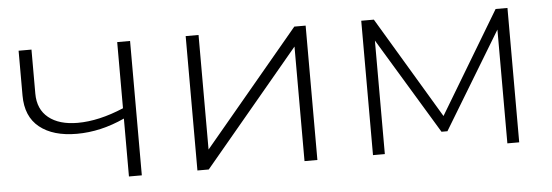

<svg xmlns="http://www.w3.org/2000/svg" viewBox="-41 -632 2138 743"><g transform="rotate(-5 1028.5 -261.0)"><path d="M433 -225Q340 -182 247 -182Q155 -182 102.5 -224Q50 -266 50 -348V-522H100V-351Q100 -290 141 -257Q182 -224 254 -224Q336 -224 433 -265V-522H483V0H433Z M699 -522H749V-77L1121 -522H1165V0H1115V-445L743 0H699Z M1381 -522H1430L1666 -127L1903 -522H1949V0H1903V-442L1676 -67H1653L1427 -441V0H1381Z"/></g></svg>

Font: Goldbeck Next Light
Style: Regular
Weight: 300
Designer: Julieta Ulanovsky
Foundry: Julieta Ulanovsky
Version: Version 7.200